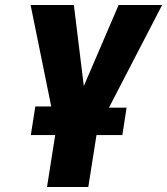

<svg xmlns="http://www.w3.org/2000/svg" viewBox="-20 -548 672 772"><path d="M103 -528 186 -120H122L104 -5H202L169 204H335L368 -5H472L489 -115H418L632 -528H457L317 -202L277 -528Z"/></svg>

Font: Asimov Pro
Style: UltObl
Weight: 900
Designer: Google
Version: Version 2.000980; 2014